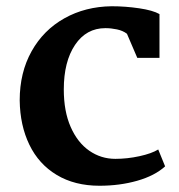

<svg xmlns="http://www.w3.org/2000/svg" viewBox="-20 -582 572 614"><path d="M490 -537V-397H419L386 -474Q373 -484 354 -488Q335 -492 317 -492Q256 -492 220 -438.5Q184 -385 184 -296Q184 -226 206 -176Q228 -126 265.5 -100Q303 -74 349 -74Q387 -74 426 -82.5Q465 -91 486 -104L508 -50Q475 -20 419 -4Q363 12 298 12Q219 12 161.5 -22.5Q104 -57 74 -119Q44 -181 43 -261Q43 -350 81 -418Q119 -486 186 -523.5Q253 -561 337 -562Q381 -562 425 -555.5Q469 -549 490 -537Z"/></svg>

Font: Martel ExtraBold
Style: Regular
Weight: 800
Designer: Dan Reynolds
Foundry: Dan Reynolds
Version: Version 1.001; ttfautohint (v1.1) -l 5 -r 5 -G 72 -x 0 -D la